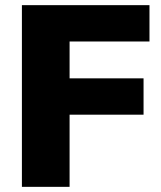

<svg xmlns="http://www.w3.org/2000/svg" viewBox="-20 -725 623 745"><path d="M65 0V-705H560V-564H250V-421H537V-280H250V0Z"/></svg>

Font: Mulish Black
Style: Regular
Weight: 900
Designer: Vernon Adams
Foundry: Vernon Adams
Version: Version 3.603; ttfautohint (v1.8.3)